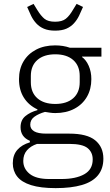

<svg xmlns="http://www.w3.org/2000/svg" viewBox="-20 -758 569 990"><path d="M513 60Q513 112 485 146Q457 180 402 196Q347 212 267 212Q189 212 140 196.5Q91 181 68.5 152Q46 123 46 84Q46 41 69.5 14.5Q93 -12 134 -24V-32Q110 -42 98 -59.5Q86 -77 86 -102Q86 -139 111 -159.5Q136 -180 173 -190V-194Q128 -215 103 -254.5Q78 -294 78 -350Q78 -402 101 -441Q124 -480 166 -502Q208 -524 264 -524Q285 -524 304 -521Q323 -518 340 -512H503V-466H403V-464Q424 -449 437.5 -418.5Q451 -388 451 -350Q451 -298 428 -258.5Q405 -219 363 -197Q321 -175 265 -175Q251 -175 238 -177Q225 -179 212 -181Q180 -172 158 -156.5Q136 -141 136 -115Q136 -93 156 -81Q176 -69 218 -69H337Q429 -69 471 -34.5Q513 0 513 60ZM265 -222Q324 -222 357.5 -251.5Q391 -281 391 -334V-366Q391 -419 357.5 -448.5Q324 -478 265 -478Q206 -478 172.5 -448.5Q139 -419 139 -366V-334Q139 -281 172.5 -251.5Q206 -222 265 -222ZM458 64Q458 27 431.5 5.5Q405 -16 337 -16H171Q138 -5 119 17Q100 39 100 72Q100 112 133 138.5Q166 165 233 165H297Q371 165 414.5 140.5Q458 116 458 64ZM264 -600Q230 -600 206.5 -610Q183 -620 167 -637.5Q151 -655 140.5 -676.5Q130 -698 120 -722L153 -738L172 -707Q191 -676 209.5 -661Q228 -646 264 -646Q300 -646 319 -661Q338 -676 356 -707L375 -738L408 -722Q398 -698 387.5 -676.5Q377 -655 361 -637.5Q345 -620 322 -610Q299 -600 264 -600Z"/></svg>

Font: IBM Plex Sans Light
Style: Regular
Weight: 300
Designer: Mike Abbink, Paul van der Laan, Pieter van Rosmalen
Foundry: Bold Monday
Version: Version 3.201